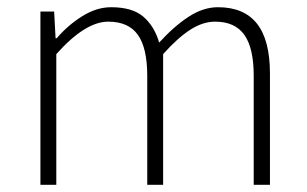

<svg xmlns="http://www.w3.org/2000/svg" viewBox="-20 -512 852 532"><path d="M92 0V-480H130L134 -406H137Q169 -443 208.5 -467.5Q248 -492 288 -492Q347 -492 377.5 -465.5Q408 -439 421 -394Q462 -439 502.5 -465.5Q543 -492 584 -492Q656 -492 692 -446.5Q728 -401 728 -308V0H683V-302Q683 -379 657 -415.5Q631 -452 576 -452Q542 -452 507 -429.5Q472 -407 432 -362V0H388V-302Q388 -379 362 -415.5Q336 -452 280 -452Q216 -452 136 -362V0Z"/></svg>

Font: Mada Light
Style: Regular
Weight: 300
Designer: Khaled Hosny
Version: Version 1.5